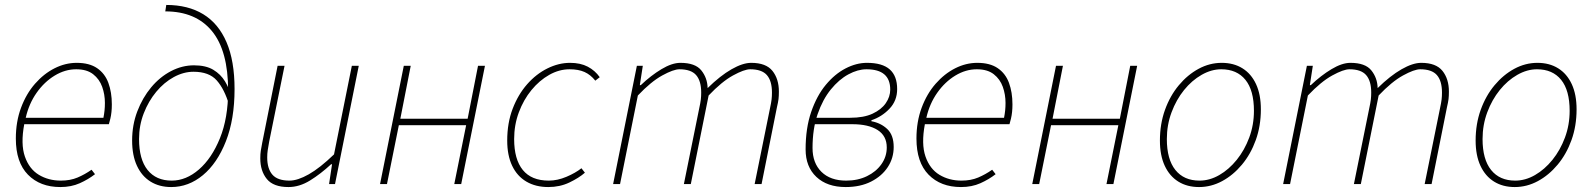

<svg xmlns="http://www.w3.org/2000/svg" viewBox="-20 -744 6438 776"><path d="M224 12Q142 12 93 -38Q44 -88 44 -184Q44 -252 65 -308.5Q86 -365 121.5 -405.5Q157 -446 200.5 -468Q244 -490 290 -490Q341 -490 372.5 -468.5Q404 -447 418 -409Q432 -371 432 -322Q432 -306 430.5 -291.5Q429 -277 426 -264.5Q423 -252 420 -242H78Q63 -162 80.5 -111.5Q98 -61 137 -37.5Q176 -14 226 -14Q264 -14 293.5 -26.5Q323 -39 350 -58L364 -40Q337 -19 302.5 -3.5Q268 12 224 12ZM84 -268H398Q401 -283 402.5 -297.5Q404 -312 404 -328Q404 -362 393 -393Q382 -424 356.5 -444Q331 -464 288 -464Q243 -464 201 -438.5Q159 -413 128 -369Q97 -325 84 -268Z M672 12Q624 12 588.5 -10Q553 -32 533.5 -74Q514 -116 514 -176Q514 -239 535 -294Q556 -349 591 -391Q626 -433 671 -456.5Q716 -480 764 -480Q812 -480 842 -462Q872 -444 889.5 -415Q907 -386 916 -352L906 -320Q887 -384 856 -419Q825 -454 762 -454Q722 -454 682.5 -432.5Q643 -411 611.5 -373Q580 -335 561 -286Q542 -237 542 -182Q542 -100 576.5 -57Q611 -14 674 -14Q732 -14 784 -59Q836 -104 869 -185.5Q902 -267 902 -378Q902 -539 836.5 -618.5Q771 -698 648 -698L652 -724Q740 -724 801.5 -686.5Q863 -649 895.5 -573.5Q928 -498 928 -384Q928 -262 893 -173Q858 -84 800 -36Q742 12 672 12Z M1146 12Q1085 12 1058.5 -20.5Q1032 -53 1032 -104Q1032 -122 1034 -134.5Q1036 -147 1040 -168L1102 -478H1130L1068 -172Q1064 -150 1062 -136.5Q1060 -123 1060 -108Q1060 -62 1081 -38Q1102 -14 1150 -14Q1183 -14 1228 -39.5Q1273 -65 1330 -120L1402 -478H1430L1334 0H1310L1322 -80H1318Q1276 -41 1233 -14.5Q1190 12 1146 12Z M1516 0 1612 -478H1640L1598 -264H1870L1912 -478H1940L1844 0H1816L1864 -238H1592L1544 0Z M2196 12Q2145 12 2107.5 -10Q2070 -32 2050 -74Q2030 -116 2030 -176Q2030 -247 2052 -304.5Q2074 -362 2110.5 -403.5Q2147 -445 2192.5 -467.5Q2238 -490 2284 -490Q2326 -490 2355.5 -474.5Q2385 -459 2404 -432L2386 -418Q2367 -442 2342.5 -453Q2318 -464 2282 -464Q2240 -464 2200 -441.5Q2160 -419 2128 -380Q2096 -341 2077 -290Q2058 -239 2058 -182Q2058 -100 2093 -57Q2128 -14 2198 -14Q2233 -14 2269.5 -29.5Q2306 -45 2330 -64L2344 -46Q2320 -25 2281.5 -6.5Q2243 12 2196 12Z M2458 0 2554 -478H2578L2566 -400H2570Q2611 -439 2653.5 -464.5Q2696 -490 2730 -490Q2790 -490 2814.5 -459.5Q2839 -429 2840 -388Q2891 -438 2936.5 -464Q2982 -490 3016 -490Q3076 -490 3102 -457.5Q3128 -425 3128 -374Q3128 -356 3126.5 -343.5Q3125 -331 3120 -310L3058 0H3030L3092 -306Q3097 -329 3098.5 -342Q3100 -355 3100 -370Q3100 -417 3079.5 -440.5Q3059 -464 3012 -464Q2988 -464 2942.5 -439Q2897 -414 2844 -358L2772 0H2744L2806 -306Q2811 -329 2812.5 -342Q2814 -355 2814 -370Q2814 -417 2793.5 -440.5Q2773 -464 2726 -464Q2702 -464 2656.5 -439Q2611 -414 2558 -358L2486 0Z M3398 12Q3323 12 3279.5 -29Q3236 -70 3236 -140Q3236 -226 3258.5 -291.5Q3281 -357 3317.5 -401Q3354 -445 3397.5 -467.5Q3441 -490 3484 -490Q3546 -490 3576 -463.5Q3606 -437 3606 -384Q3606 -337 3575 -304.5Q3544 -272 3502 -258V-254Q3540 -247 3566 -222.5Q3592 -198 3592 -150Q3592 -105 3568 -68.5Q3544 -32 3500.5 -10Q3457 12 3398 12ZM3400 -14Q3447 -14 3484 -32Q3521 -50 3542.5 -80.5Q3564 -111 3564 -148Q3564 -195 3527 -218.5Q3490 -242 3425 -242H3259L3264 -268H3416Q3471 -268 3506.5 -284.5Q3542 -301 3560 -327Q3578 -353 3578 -382Q3578 -464 3482 -464Q3447 -464 3409 -443.5Q3371 -423 3338 -382.5Q3305 -342 3284.5 -282.5Q3264 -223 3264 -146Q3264 -85 3300 -49.5Q3336 -14 3400 -14Z M3864 12Q3782 12 3733 -38Q3684 -88 3684 -184Q3684 -252 3705 -308.5Q3726 -365 3761.5 -405.5Q3797 -446 3840.5 -468Q3884 -490 3930 -490Q3981 -490 4012.5 -468.5Q4044 -447 4058 -409Q4072 -371 4072 -322Q4072 -306 4070.5 -291.5Q4069 -277 4066 -264.5Q4063 -252 4060 -242H3718Q3703 -162 3720.5 -111.5Q3738 -61 3777 -37.5Q3816 -14 3866 -14Q3904 -14 3933.5 -26.5Q3963 -39 3990 -58L4004 -40Q3977 -19 3942.5 -3.5Q3908 12 3864 12ZM3724 -268H4038Q4041 -283 4042.5 -297.5Q4044 -312 4044 -328Q4044 -362 4033 -393Q4022 -424 3996.5 -444Q3971 -464 3928 -464Q3883 -464 3841 -438.5Q3799 -413 3768 -369Q3737 -325 3724 -268Z M4152 0 4248 -478H4276L4234 -264H4506L4548 -478H4576L4480 0H4452L4500 -238H4228L4180 0Z M4826 12Q4778 12 4742.5 -10Q4707 -32 4687.5 -74Q4668 -116 4668 -176Q4668 -243 4688.5 -300Q4709 -357 4744.5 -399.5Q4780 -442 4824.5 -466Q4869 -490 4918 -490Q4966 -490 5001.5 -468Q5037 -446 5056.5 -404Q5076 -362 5076 -302Q5076 -235 5055.5 -178Q5035 -121 4999.5 -78.5Q4964 -36 4919.5 -12Q4875 12 4826 12ZM4828 -14Q4869 -14 4908 -36.5Q4947 -59 4978.5 -98Q5010 -137 5029 -188Q5048 -239 5048 -296Q5048 -379 5013.5 -421.5Q4979 -464 4916 -464Q4876 -464 4836.5 -441.5Q4797 -419 4765.5 -380Q4734 -341 4715 -290Q4696 -239 4696 -182Q4696 -100 4730.5 -57Q4765 -14 4828 -14Z M5166 0 5262 -478H5286L5274 -400H5278Q5319 -439 5361.5 -464.5Q5404 -490 5438 -490Q5498 -490 5522.5 -459.5Q5547 -429 5548 -388Q5599 -438 5644.5 -464Q5690 -490 5724 -490Q5784 -490 5810 -457.5Q5836 -425 5836 -374Q5836 -356 5834.5 -343.5Q5833 -331 5828 -310L5766 0H5738L5800 -306Q5805 -329 5806.5 -342Q5808 -355 5808 -370Q5808 -417 5787.5 -440.5Q5767 -464 5720 -464Q5696 -464 5650.5 -439Q5605 -414 5552 -358L5480 0H5452L5514 -306Q5519 -329 5520.5 -342Q5522 -355 5522 -370Q5522 -417 5501.5 -440.5Q5481 -464 5434 -464Q5410 -464 5364.5 -439Q5319 -414 5266 -358L5194 0Z M6102 12Q6054 12 6018.5 -10Q5983 -32 5963.5 -74Q5944 -116 5944 -176Q5944 -243 5964.5 -300Q5985 -357 6020.5 -399.5Q6056 -442 6100.5 -466Q6145 -490 6194 -490Q6242 -490 6277.5 -468Q6313 -446 6332.5 -404Q6352 -362 6352 -302Q6352 -235 6331.5 -178Q6311 -121 6275.5 -78.5Q6240 -36 6195.5 -12Q6151 12 6102 12ZM6104 -14Q6145 -14 6184 -36.5Q6223 -59 6254.5 -98Q6286 -137 6305 -188Q6324 -239 6324 -296Q6324 -379 6289.5 -421.5Q6255 -464 6192 -464Q6152 -464 6112.5 -441.5Q6073 -419 6041.5 -380Q6010 -341 5991 -290Q5972 -239 5972 -182Q5972 -100 6006.5 -57Q6041 -14 6104 -14Z"/></svg>

Font: Source Sans Variable
Style: Italic
Weight: 200
Italic angle: -11°
Designer: Paul D. Hunt
Foundry: Adobe Systems Incorporated
Version: Version 3.006;hotconv 1.0.111;makeotfexe 2.5.65597